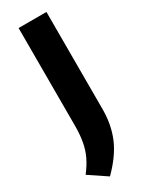

<svg xmlns="http://www.w3.org/2000/svg" viewBox="-243 -786 792 1009"><g transform="rotate(-30 153.0 -282.0)"><path d="M99 175.5 -7.5 104Q22 66 39.8 29Q57.5 -8 65.2 -51Q73 -94 73 -149V-740H242V-149.5Q242 -57 210 19.8Q178 96.5 99 175.5Z"/></g></svg>

Font: Encode Sans SemiExpanded SemiExpanded
Style: Bold
Weight: 700
Width: 6
Designer: Multiple Designers
Foundry: Impallari Type
Version: Version 3.000; ttfautohint (v1.8.3) -l 8 -r 50 -G 200 -x 14 